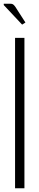

<svg xmlns="http://www.w3.org/2000/svg" viewBox="-20 -1001 210 1021"><path d="M0 -974.1V-981H36.1Q41.5 -981 45.7 -979.5Q49.8 -978 54 -973.9Q58.1 -969.7 60.1 -966.8Q62 -963.9 67.4 -955.6Q72.8 -947.3 75.2 -943.4L115.2 -881.3L97.7 -870.1ZM60.1 -799.8H109.9V0H60.1Z"/></svg>

Font: Reswysokr
Style: Regular
Weight: 500
Version: Version 0.984